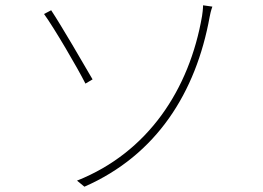

<svg xmlns="http://www.w3.org/2000/svg" viewBox="-20 -698 996 728"><path d="M272 -13.1 300.1 9.9C574.2 -110.1 723 -348 774.9 -633.9C775.9 -641 780.2 -659.1 785.2 -672.9L750 -677.9C750 -665.8 747.2 -643.1 746.1 -637.1C698.2 -359 541.2 -120 272 -13.1ZM147 -644.9C186.1 -590.9 273.1 -442.1 304 -381L331 -397C297.9 -454.2 212 -601.9 174 -659.1Z"/></svg>

Font: Karasuma Gothic
Style: Thin
Weight: 200
Designer: Rasmus Andersson / Ryoko Ishizuka
Foundry: rsms
Version: Version 1.00